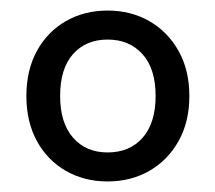

<svg xmlns="http://www.w3.org/2000/svg" viewBox="-20 -734 408 364"><path d="M184 -390Q140 -390 105 -410Q70 -430 50 -466.5Q30 -503 30 -552Q30 -601 50 -637.5Q70 -674 105 -694Q140 -714 184 -714Q228 -714 263 -694Q298 -674 318.5 -637.5Q339 -601 339 -552Q339 -503 318.5 -466.5Q298 -430 263 -410Q228 -390 184 -390ZM184 -445Q226 -445 250.5 -473Q275 -501 275 -552Q275 -604 250 -631.5Q225 -659 184 -659Q143 -659 118.5 -631.5Q94 -604 94 -552Q94 -501 118.5 -473Q143 -445 184 -445Z"/></svg>

Font: Nunito Sans 8pt
Style: Regular
Weight: 400
Version: Version 3.101;gftools[0.9.27]